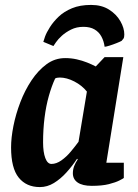

<svg xmlns="http://www.w3.org/2000/svg" viewBox="-20 -749 562 780"><path d="M350 -729Q393 -729 423 -710Q453 -691 469 -663Q485 -635 485 -609Q485 -597 481.5 -592Q478 -587 474 -583Q469 -580 454 -574Q439 -568 424.5 -563.5Q410 -559 405 -559Q402 -582 392 -600.5Q382 -619 364 -629.5Q346 -640 319 -640Q291 -640 269 -629Q247 -618 231.5 -604Q216 -590 207.5 -577.5Q199 -565 197 -562L156 -579Q157 -584 163 -600.5Q169 -617 183 -639Q197 -661 218.5 -681.5Q240 -702 272.5 -715.5Q305 -729 350 -729ZM142 11Q87 11 56 -27.5Q25 -66 25 -150Q25 -189 34.5 -237Q44 -285 62.5 -333.5Q81 -382 108 -422.5Q135 -463 169 -488Q203 -513 245 -513Q269 -513 291.5 -508Q314 -503 334 -495Q354 -487 369 -479L405 -517H481L412 -88H483V-26Q481 -24 465.5 -16Q450 -8 422.5 -1Q395 6 353 6Q315 6 295.5 -7.5Q276 -21 276 -45Q276 -60 281 -73.5Q286 -87 296 -102L293 -104Q274 -75 250 -48.5Q226 -22 199 -5.5Q172 11 142 11ZM189 -83Q209 -83 229.5 -97.5Q250 -112 267.5 -133Q285 -154 299 -173L333 -377Q313 -402 282 -418Q251 -434 223 -434Q216 -434 211.5 -433Q207 -432 204 -430Q190 -400 178.5 -359.5Q167 -319 161 -271Q155 -223 155 -171Q155 -131 164 -107Q173 -83 189 -83Z"/></svg>

Font: Faustina
Style: Bold Italic
Weight: 700
Italic angle: -8°
Designer: Alfonso Garcia
Foundry: http://www.omnibus-type.com
Version: Version 1.200